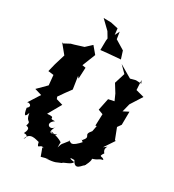

<svg xmlns="http://www.w3.org/2000/svg" viewBox="-223 -1052 1104 1215"><g transform="rotate(30 329.0 -444.0)"><path d="M329 -108C341 -92 330 -121 244 -137C259 -113 290 -153 281 -133C246 -125 222 -114 257 -182C238 -128 174 -165 232 -204C173 -199 240 -228 165 -220L220 -317L172 -331L166 -346C187 -376 207 -406 229 -434L215 -526L226 -512L230 -594L205 -598L243 -694L201 -744L159 -705C130 -697 103 -686 73 -679L30 -656L21 -660L75 -594L51 -515L37 -458L77 -453L84 -380L92 -389L22 -319L73 -304L19 -219C28 -228 66 -214 34 -188C43 -132 54 -132 65 -169C75 -99 105 -138 88 -90C94 -86 125 -91 99 -41C133 -43 127 -21 115 -8C132 -67 182 -44 208 -39C221 18 225 -43 257 -19C237 -27 247 -21 266 36C324 19 333 23 295 29C373 24 368 15 402 3C404 -7 460 -17 466 -41C418 -47 430 -55 461 -53C493 9 519 -49 542 -65C520 -59 498 -29 533 -55C560 -98 558 -129 546 -113C604 -131 581 -136 619 -144C609 -167 574 -141 604 -184C570 -220 631 -252 577 -213L627 -288L620 -291L590 -369L609 -396L610 -492L571 -472L586 -532L640 -617L580 -633L576 -704L586 -683L546 -685L508 -675L416 -729L463 -682L439 -605L475 -547L495 -502L453 -493L435 -406L470 -393L467 -308L476 -310L468 -268C422 -216 487 -237 439 -185C410 -217 476 -142 459 -187C391 -108 386 -142 377 -140C377 -140 366 -156 373 -141C332 -86 344 -113 329 -69ZM398 -750 380 -807 311 -849 303 -900 286 -866 281 -911 227 -923 172 -924C193 -904 213 -884 234 -864L258 -824L256 -807L255 -738L302 -743L395 -751Z"/></g></svg>

Font: Asimov Aggro
Style: Medium
Weight: 500
Designer: Google
Version: Version 2.000980; 2014